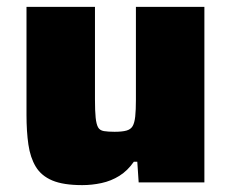

<svg xmlns="http://www.w3.org/2000/svg" viewBox="-20 -530 670 558"><path d="M219 8Q164 8 132 -5.5Q100 -19 84 -45.5Q68 -72 62.5 -110Q57 -148 57 -196V-510H256V-241Q256 -207 258 -188Q260 -169 265 -160Q270 -151 282 -149Q294 -147 313 -147Q335 -147 347.5 -150.5Q360 -154 365.5 -163.5Q371 -173 373 -191.5Q375 -210 375 -240V-510H574V0H383L379 -60H369Q351 -34 327 -19Q303 -4 275 2Q247 8 219 8Z"/></svg>

Font: Saira SemiExpanded ExtraBold
Style: Regular
Weight: 800
Width: 6
Designer: Hector Gatti with collaboration of the Omnibus-Type team
Foundry: Omnibus-Type
Version: Version 1.101